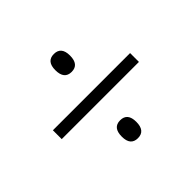

<svg xmlns="http://www.w3.org/2000/svg" viewBox="-114 -713 721 721"><g transform="rotate(-45 246.5 -352.5)"><path d="M246 -481Q285 -481 285 -529Q285 -576 246 -576Q207 -576 207 -529Q207 -481 246 -481ZM41 -329H451V-376H41ZM246 -129Q285 -129 285 -177Q285 -224 246 -224Q207 -224 207 -176Q207 -129 246 -129Z"/></g></svg>

Font: Noto Sans UI SemiCondensed Light
Style: Regular
Weight: 300
Width: 4
Designer: Monotype Design Team
Foundry: Monotype Imaging Inc.
Version: Version 1.901